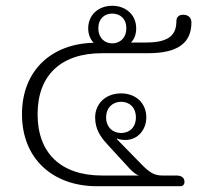

<svg xmlns="http://www.w3.org/2000/svg" viewBox="-20 -644 690 664"><path d="M315 0H605C611 0 618 -5 618 -15C618 -30 607 -37 590 -37H542C514 -37 498 -47 472 -73L384 -163L385 -165C393 -161 405 -160 414 -160C457 -160 486 -196 486 -238C486 -288 449 -321 399 -321C342 -321 309 -282 309 -238C309 -197 328 -170 351 -145L430 -59C438 -51 449 -41 460 -37H333C191 -37 110 -114 110 -249C110 -384 191 -460 333 -460H492C590 -460 642 -492 642 -566C642 -584 630 -593 613 -593C600 -593 590 -586 590 -571C590 -522 563 -497 485 -497H433C445 -509 451 -526 451 -546C451 -593 415 -624 368 -624C319 -624 285 -591 285 -546C285 -526 292 -508 304 -496C159 -493 56 -401 56 -249C56 -93 165 0 315 0ZM368 -494C341 -494 320 -514 320 -546C320 -579 341 -597 368 -597C396 -597 417 -579 417 -546C417 -514 396 -494 368 -494ZM399 -184C370 -184 347 -204 347 -238C347 -272 370 -292 399 -292C428 -292 450 -272 450 -238C450 -204 428 -184 399 -184Z"/></svg>

Font: Maitree Light
Style: Regular
Weight: 300
Designer: CadsonDemak Team
Foundry: CadsonDemak
Version: Version 1.000;PS 001.000;hotconv 1.0.88;makeotf.lib2.5.64775